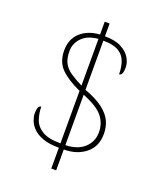

<svg xmlns="http://www.w3.org/2000/svg" viewBox="-152 -856 864 1031"><g transform="rotate(20 279.5 -340.5)"><path d="M266 -40Q209 -40 173 -53.5Q137 -67 117 -87.5Q97 -108 89 -130Q81 -152 81 -169Q81 -215 102 -215Q102 -177 114 -142.5Q126 -108 161.5 -86.5Q197 -65 266 -65V-365Q192 -398 153 -437Q114 -476 114 -542Q114 -605 155 -643.5Q196 -682 266 -687V-760H294V-687Q352 -687 387.5 -668.5Q423 -650 439.5 -622.5Q456 -595 456 -567Q456 -521 435 -521Q435 -563 423 -595Q411 -627 380.5 -644.5Q350 -662 294 -662V-381Q362 -356 399.5 -327Q437 -298 452.5 -265Q468 -232 468 -192Q468 -119 418 -79.5Q368 -40 294 -40V79H266ZM266 -662Q206 -657 174 -624.5Q142 -592 142 -547Q142 -506 155.5 -480Q169 -454 196.5 -435Q224 -416 266 -395ZM294 -65Q364 -67 402 -102.5Q440 -138 440 -191Q440 -242 409.5 -280.5Q379 -319 294 -353Z"/></g></svg>

Font: Noto Serif Tamil Thin
Style: Italic
Weight: 100
Italic angle: -12°
Designer: Indian Type Foundry, Tom Grace, and the Monotype Design Team
Foundry: Monotype Imaging Inc.
Version: Version 2.003; ttfautohint (v1.8.4.7-5d5b)